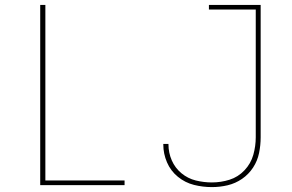

<svg xmlns="http://www.w3.org/2000/svg" viewBox="-20 -755 1192 783"><path d="M844 8Q877 8 908.5 0.5Q940 -7 967 -25.5Q994 -44 1012 -71.5Q1030 -99 1036.5 -131Q1043 -163 1043 -195V-735H832V-716H1023V-195Q1023 -159 1013 -123.5Q1003 -88 977 -60.5Q951 -33 916 -22Q881 -11 844 -11Q811 -11 778.5 -19Q746 -27 720 -48.5Q694 -70 680.5 -101Q667 -132 667 -166V-168H646V-165Q646 -128 661 -93Q676 -58 705.5 -34Q735 -10 771 -1Q807 8 844 8ZM144 0H488V-19H165V-735H144Z"/></svg>

Font: Iosevka Sparkle Thin
Style: Regular
Weight: 100
Designer: Belleve Invis
Foundry: Belleve Invis
Version: Version 4.5.0; ttfautohint (v1.8.3)